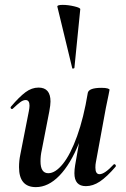

<svg xmlns="http://www.w3.org/2000/svg" viewBox="-20 -754 516 787"><path d="M58 -69Q58 -95 63 -119L98 -297Q101 -312 101 -321Q101 -344 85 -344Q75 -344 63.5 -335.5Q52 -327 33 -309Q31 -307 29 -307Q26 -307 24 -310.5Q22 -314 25 -317Q59 -357 84.5 -376Q110 -395 138 -395Q187 -395 187 -338Q187 -324 182 -297L151 -138Q146 -116 146 -93Q146 -44 178 -44Q207 -44 238 -82.5Q269 -121 296 -196Q323 -271 340 -374L358 -373Q339 -255 304 -168Q269 -81 223.5 -34Q178 13 127 13Q58 13 58 -69ZM285 -44Q285 -59 288 -77L340 -374Q345 -394 396 -394Q413 -394 421 -391.5Q429 -389 429 -386L425 -365Q415 -318 414 -312L373 -89Q371 -80 371 -67Q371 -40 388 -40Q409 -40 446 -80Q447 -81 449 -81Q452 -81 454 -77.5Q456 -74 454 -71Q418 -29 389.5 -10Q361 9 332 9Q285 9 285 -44ZM237 -734Q259 -734 284.5 -728Q310 -722 309 -716L285 -476Q285 -474 280.5 -473Q276 -472 276 -475L215 -727Q214 -734 237 -734Z"/></svg>

Font: Cormorant Infant
Style: Bold Italic
Weight: 700
Italic angle: -10°
Designer: Christian Thalmann (Catharsis Fonts)
Foundry: Catharsis Fonts
Version: Version 4.000